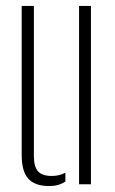

<svg xmlns="http://www.w3.org/2000/svg" viewBox="-20 -620 388 646"><path d="M53 -98V-600H94V-95Q94 -59 108 -43.5Q122 -28 154 -28Q180 -28 200 -39V-9Q177 6 146 6Q97.5 6 75.2 -18.8Q53 -43.5 53 -98ZM246 0V-600H286V0Z"/></svg>

Font: Big Shoulders Stencil Text SC Thin
Style: Regular
Weight: 100
Designer: Patric King
Foundry: XO Type Co
Version: Version 2.001